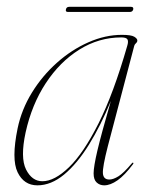

<svg xmlns="http://www.w3.org/2000/svg" viewBox="-20 -535 439 562"><path d="M295.5 -106.5Q280 -46 281.2 -27.8Q282.5 -9.5 300 -9.5Q311.5 -9.5 326.8 -19Q342 -28.5 365.5 -56.5Q368 -60 370 -58.5Q371.5 -57 369 -54Q345 -22 324 -7.2Q303 7.5 285 7.5Q272 7.5 263 -0.8Q254 -9 254 -27.5Q254 -47 265.2 -94.8Q276.5 -142.5 304.5 -239.5Q275 -167.5 240.5 -111.8Q206 -56 167.8 -24.2Q129.5 7.5 89.5 7.5Q50 7.5 31.5 -30.8Q13 -69 31.5 -159Q43 -214.5 73.5 -264Q104 -313.5 146.8 -351.5Q189.5 -389.5 238.8 -411.2Q288 -433 337 -433Q364 -433 373 -427.5Q382 -422 382 -416.5Q382 -412 378 -408.5Q374 -405 373 -401ZM55 -147.5Q39 -73.5 56.2 -39Q73.5 -4.5 104 -4.5Q139.5 -4.5 182 -45.5Q224.5 -86.5 268.5 -174Q312.5 -261.5 352.5 -401Q356.5 -414 353 -419.8Q349.5 -425.5 335 -425.5Q269.5 -425.5 212.2 -389.8Q155 -354 114 -291.5Q73 -229 55 -147.5ZM173 -507.5Q174.5 -515 182.5 -515H363.5Q371.5 -515 370 -507.5Q368 -500 360 -500H179Q171 -500 173 -507.5Z"/></svg>

Font: Fraunces 144pt S000 Thin
Style: Italic
Weight: 100
Italic angle: -16°
Version: Version 1.000; ttfautohint (v1.8.3)